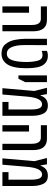

<svg xmlns="http://www.w3.org/2000/svg" viewBox="928 -1572 656 2552"><g transform="rotate(90 1256.0 -296.0)"><path d="M396 0V-407Q396 -592 246 -592H65V-511H230Q312 -511 312 -391V0ZM149 0V-354H65V0Z M887 -319Q887 -480 843.5 -542Q800 -604 723 -604Q698 -604 681.5 -600Q665 -596 656 -592V-521Q665 -527 683.5 -530Q702 -533 713 -533Q771 -533 787.5 -467.5Q804 -402 804 -319Q804 -199 779.5 -129Q755 -59 693 -59Q635 -59 607 -121.5Q579 -184 579 -293L580 -592H496V-296Q496 -235 510.5 -163Q525 -91 567.5 -39.5Q610 12 693 12Q785 12 836 -66.5Q887 -145 887 -319Z M1027 -213 1072 -303V-592H982V-213Z M1250 -506H1246L1231 -592H1147L1189 -425L1152 0H1236L1264 -326Q1281 -527 1365 -527Q1405 -527 1420 -489Q1435 -451 1435 -386V-81H1335V0H1519V-400Q1519 -486 1489.5 -545Q1460 -604 1383 -604Q1282 -604 1250 -506Z M1975 0V-407Q1975 -592 1825 -592H1644V-511H1809Q1891 -511 1891 -391V0ZM1728 0V-354H1644V0Z M2183 -506H2179L2164 -592H2080L2122 -425L2085 0H2169L2197 -326Q2214 -527 2298 -527Q2338 -527 2353 -489Q2368 -451 2368 -386V-81H2268V0H2452V-400Q2452 -486 2422.5 -545Q2393 -604 2316 -604Q2215 -604 2183 -506Z"/></g></svg>

Font: Noto Sans Hebrew Extra Condensed
Style: Regular
Weight: 400
Width: 2
Designer: Monotype Design Team
Foundry: Monotype Imaging Inc.
Version: 1.000